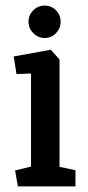

<svg xmlns="http://www.w3.org/2000/svg" viewBox="-20 -667 316 687"><path d="M44 0 34 -57 91 -71V-404L39 -402L29 -465L162 -489L193 -454V-70L250 -58V0ZM140 -531Q116 -531 99 -548.5Q82 -566 82 -589Q82 -613 99 -630Q116 -647 140 -647Q164 -647 180.5 -630Q197 -613 197 -589Q197 -566 180.5 -548.5Q164 -531 140 -531Z"/></svg>

Font: Kreon Medium
Style: Regular
Weight: 500
Version: Version 2.002